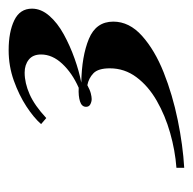

<svg xmlns="http://www.w3.org/2000/svg" viewBox="-21 -773 446 444"><g transform="rotate(-90 202.0 -551.0)"><path d="M308 -754Q350 -754 377 -741Q404 -728 404 -700Q404 -679 387.5 -660Q371 -641 344.5 -626.5Q318 -612 288.5 -601.5Q259 -591 233 -586Q294 -585 334 -568.5Q374 -552 374 -512Q374 -475 341 -445.5Q308 -416 256.5 -395.5Q205 -375 146.5 -363Q88 -351 36 -348V-366Q76 -369 116.5 -380.5Q157 -392 191 -411.5Q225 -431 245.5 -458.5Q266 -486 266 -520Q266 -547 254.5 -558Q243 -569 227 -572Q216 -566 208 -564Q200 -562 195 -562Q189 -562 183 -565Q177 -568 177 -575Q177 -585 189.5 -589Q202 -593 221 -592Q255 -607 276.5 -630Q298 -653 298 -679Q298 -698 286 -707.5Q274 -717 256 -717Q232 -717 206 -705.5Q180 -694 151 -667L137 -679Q152 -696 178 -713Q204 -730 237.5 -742Q271 -754 308 -754Z"/></g></svg>

Font: Playfair Display ExtraBold
Style: Italic
Weight: 800
Italic angle: -14°
Designer: Claus Eggers Sørensen
Foundry: Claus Eggers Sørensen
Version: Version 1.203